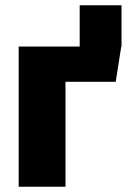

<svg xmlns="http://www.w3.org/2000/svg" viewBox="-20 -710 482 730"><path d="M229 0H51V-533H283V-690H442V-533H441L420 -399H229Z"/></svg>

Font: Trujillo ExtraBold
Style: Regular
Weight: 800
Designer: Fira Sans original fonts by bBox Type GmbH, Carrois Corporate GbR, & Edenspiekermann AG / Changes by Cristiano Sobral
Foundry: Fira Sans original fonts by bBox Type GmbH, Carrois Corporate GbR, & Edenspiekermann AG / Changes by Cristiano Sobral
Version: Version 4.301;July 28, 2020;FontCreator 13.0.0.2655 64-bit